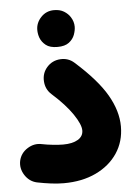

<svg xmlns="http://www.w3.org/2000/svg" viewBox="-53 -715 573 831"><g transform="rotate(-5 233.0 -299.0)"><path d="M10.7 -37.6Q18.1 -70.8 48.1 -89.6Q78.1 -108.4 110.8 -101.1Q132.3 -96.7 158.2 -94Q184.1 -91.3 202.1 -91.3Q243.2 -91.3 266.6 -105.5Q290 -119.6 290 -145Q290 -170.9 259.3 -216.3Q228.5 -261.7 170.4 -313.5Q145 -336.4 143.1 -371.6Q141.1 -406.7 163.6 -432.1Q186.5 -458 221.7 -460.2Q256.8 -462.4 282.2 -439.5Q376.5 -355.5 417.2 -285.2Q458 -214.8 458 -147.9Q458 -82 424.3 -31.7Q390.6 18.6 330.6 47.1Q270.5 75.7 190.4 75.7Q164.1 75.7 135.3 72Q106.4 68.4 74.7 62Q42 54.7 22.9 24.9Q3.9 -4.9 10.7 -37.6ZM133.8 -595.2Q133.8 -626 156.5 -650.1Q179.2 -674.3 213.4 -674.3Q238.8 -674.3 256.3 -663.6Q273.9 -652.8 283.7 -637.2Q296.4 -617.2 296.4 -595.2Q296.4 -579.6 289.6 -560.5Q282.7 -541.5 264.9 -527.8Q247.1 -514.2 214.8 -514.2Q181.6 -514.2 164.3 -528.1Q147 -542 140.1 -560.1Q133.8 -577.1 133.8 -595.2Z"/></g></svg>

Font: Mikhak Black
Style: Regular
Weight: 900
Designer: Amin Abedi
Version: Version 3.3